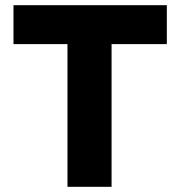

<svg xmlns="http://www.w3.org/2000/svg" viewBox="-20 -720 695 740"><path d="M240 0V-550H32V-700H623V-550H410V0Z"/></svg>

Font: Lexend Deca
Style: Bold
Weight: 700
Designer: Bonnie Shaver-Troup, Thomas Jockin
Foundry: Lexend
Version: Version 1.008; ttfautohint (v1.8.4.7-5d5b)